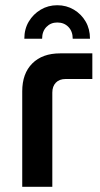

<svg xmlns="http://www.w3.org/2000/svg" viewBox="-20 -714 384 734"><path d="M199 -694Q234 -694 262.5 -677Q291 -660 307.5 -631.5Q324 -603 324 -566H258Q258 -594 241.5 -611Q225 -628 199 -628Q174 -628 157.5 -611Q141 -594 141 -566H73Q73 -603 90 -631.5Q107 -660 135.5 -677Q164 -694 199 -694ZM65 0V-365Q65 -433 103.5 -471.5Q142 -510 210 -510H333V-412H231Q207 -412 193.5 -398Q180 -384 180 -360V0Z"/></svg>

Font: MuseoModerno Thin Medium
Style: Regular
Weight: 500
Version: Version 1.003